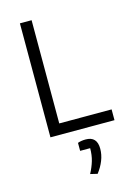

<svg xmlns="http://www.w3.org/2000/svg" viewBox="-128 -683 712 999"><g transform="rotate(-15 228.0 -183.5)"><path d="M82 -614H145V-58H427V0H82ZM232 238Q249 206 258 175.5Q267 145 267 108H213V65Q231 58 256 58Q317 58 317 124Q317 156 304.5 187.5Q292 219 270 247Z"/></g></svg>

Font: Athiti
Style: Regular
Weight: 400
Designer: CadsonDemak Team
Foundry: CadsonDemak
Version: Version 1.033